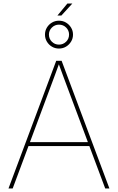

<svg xmlns="http://www.w3.org/2000/svg" viewBox="-20 -1074 672 1094"><path d="M28.3 0 300.3 -727.5H331.1L603.5 0H579.6L368.7 -563.5Q354 -602.5 339.6 -641.6Q325.2 -680.7 311 -719.7H319.8Q305.7 -680.7 291.3 -641.6Q276.9 -602.5 262.2 -563.5L52.2 0ZM135.7 -241.7V-264.2H496.6V-241.7ZM307.1 -985.4 363.8 -1053.7H392.1L329.6 -985.4ZM315.9 -797.4Q293.9 -797.4 275.9 -808.1Q257.8 -818.8 247.1 -836.9Q236.3 -855 236.3 -876.5Q236.3 -898.9 247.1 -916.7Q257.8 -934.6 275.9 -945.3Q293.9 -956.1 315.9 -956.1Q338.4 -956.1 356.2 -945.3Q374 -934.6 385 -916.7Q396 -898.9 396 -876.5Q396 -855 385 -836.9Q374 -818.8 356 -808.1Q337.9 -797.4 315.9 -797.4ZM315.9 -819.8Q339.8 -819.8 356.7 -836.4Q373.5 -853 373.5 -877Q373.5 -900.4 356.9 -917Q340.3 -933.6 315.9 -933.6Q292.5 -933.6 275.6 -917Q258.8 -900.4 258.8 -877Q258.8 -853 275.4 -836.4Q292 -819.8 315.9 -819.8Z"/></svg>

Font: Inter 17pt Thin
Style: Regular
Weight: 250
Version: Version 4.001;git-66647c0bb